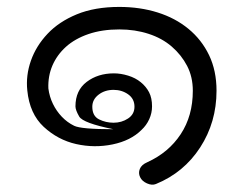

<svg xmlns="http://www.w3.org/2000/svg" viewBox="-20 -422 679 541"><path d="M408.4 -122.3Q408.4 -103.5 400.5 -86.1Q392.6 -68.8 378.7 -55.9Q348.5 -25.7 297.3 -15.1Q246 -4.5 194.6 -16.1Q143.1 -27.7 103.2 -64.6Q63.4 -101.5 56.9 -167.3Q52.5 -209.4 67.1 -251Q81.7 -292.6 113.9 -326.7Q146 -360.9 196.5 -381.7Q247 -402.5 316.3 -402.5Q374.3 -402.5 424 -386.9Q473.8 -371.3 510.9 -340.8Q548 -310.4 569.1 -266.6Q590.1 -222.8 590.1 -166.3Q590.1 -77.7 544.1 -6.7Q498 64.4 419.3 96.5Q408.4 101 394.3 94.8Q380.2 88.6 374.8 77.2Q369.3 65.8 374 54Q378.7 42.1 395 35.1Q455 7.9 489.1 -43.8Q523.3 -95.5 523.3 -166.3Q523.3 -205.4 507.2 -236.4Q491.1 -267.3 463.9 -290.8Q436.6 -314.4 398.5 -326.7Q360.4 -339.1 316.3 -339.1Q267.3 -339.1 229.2 -326Q191.1 -312.9 165.8 -290.1Q140.6 -267.3 127.7 -237.4Q114.9 -207.4 116.3 -172.8Q119.3 -149.5 129.2 -129.2Q139.1 -108.9 154.2 -93.1Q169.3 -77.2 188.9 -67.6Q208.4 -57.9 299.5 -57.9Q213.9 -75.2 203.2 -93.6Q192.6 -111.9 192.6 -122.3Q192.6 -167.3 224.3 -191.3Q255.9 -215.3 301 -215.3Q320.3 -215.3 341.1 -208.9Q361.9 -202.5 376.7 -190.3Q391.6 -178.2 400 -162.1Q408.4 -146 408.4 -122.3ZM358.9 -121.3Q358.9 -143.6 341.1 -156.2Q323.3 -168.8 300 -168.8Q275.2 -168.8 257.7 -155.2Q240.1 -141.6 240.1 -121.3Q240.1 -95 259.2 -85.6Q278.2 -76.2 300 -76.2Q322.8 -76.2 340.8 -88.1Q358.9 -100 358.9 -121.3Z"/></svg>

Font: Shan Wanhai
Style: Regular
Weight: 400
Designer: Khon Soe Zaw Thu
Foundry: Shan Unicode
Version: Version 1.00 June 3, 2017, initial release